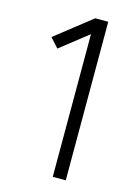

<svg xmlns="http://www.w3.org/2000/svg" viewBox="-111 -781 597 841"><g transform="rotate(15 187.5 -360.5)"><path d="M273 -1H214V-648L88 -549L50 -591L214 -720H273Z"/></g></svg>

Font: SUITE Light
Style: Regular
Weight: 300
Designer: Sun
Foundry: Sun
Version: Version 2.040